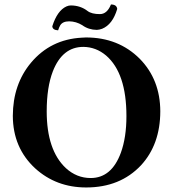

<svg xmlns="http://www.w3.org/2000/svg" viewBox="-20 -825 770 855"><path d="M424.8 -762.2Q456.1 -762.2 473.1 -802.7Q473.6 -804.2 474.1 -805.2Q496.1 -805.2 501 -790Q501.5 -787.1 502 -785.2Q481.4 -715.8 434.6 -696.8Q422.4 -692.4 411.1 -691.9Q374 -692.4 346.2 -712.9Q319.3 -729.5 288.1 -730Q258.8 -730 248 -711.9Q242.7 -702.6 238.8 -689.9Q213.9 -691.4 212.9 -708Q234.9 -777.8 275.9 -796.4Q285.6 -800.8 295.9 -800.8Q338.9 -800.3 370.1 -775.9Q388.2 -762.2 424.8 -762.2ZM351.1 -616.2Q257.8 -616.2 215.3 -507.3Q188 -436.5 188 -329.1Q188 -156.7 272.9 -76.7Q321.3 -32.2 383.8 -32.2Q476.6 -32.2 518.1 -144.5Q543 -212.9 543 -308.1Q543 -499.5 452.6 -577.6Q407.7 -615.7 351.1 -616.2ZM693.8 -329.1Q693.4 -181.6 607.9 -88.9Q515.1 9.8 363.8 9.8Q230 9.8 136.2 -75.7Q37.6 -167 37.1 -309.1Q37.6 -449.7 118.2 -545.9Q205.1 -649.4 343.3 -657.2Q353 -657.7 362.8 -658.2Q507.3 -658.2 602.1 -563.5Q693.4 -470.7 693.8 -329.1Z"/></svg>

Font: Linux Libertine O
Style: Bold
Weight: 700
Designer: Philipp H. Poll
Foundry: Philipp H. Poll
Version: Version 5.0.0